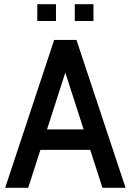

<svg xmlns="http://www.w3.org/2000/svg" viewBox="-20 -889 619 909"><path d="M427 -179.5H151.5V-276.5H427ZM275 -589.5H303.5L113.5 0H4.5L236.5 -700H342L574.5 0H465ZM156.5 -789.5V-869H245V-789.5ZM334 -789.5V-869H422.5V-789.5Z"/></svg>

Font: Cabin SemiCondensedMedium
Style: Regular
Weight: 500
Width: 4
Designer: Pablo Impallari
Foundry: Pablo Impallari. http://www.impallari.com Igino Marini. http://www.ikern.com
Version: Version 3.001